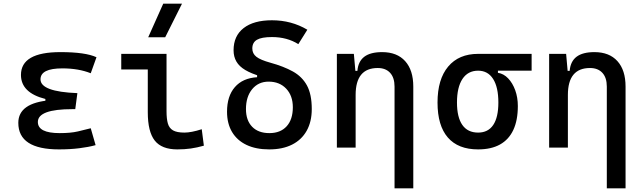

<svg xmlns="http://www.w3.org/2000/svg" viewBox="-20 -815 3556 1060"><path d="M305.7 9.8Q81.1 9.8 81.1 -136.7Q81.1 -247.1 257.8 -261.7L407.2 -300.8L395.5 -212.4H379.9Q189 -212.4 189 -141.6Q189 -80.1 309.6 -80.1Q370.1 -80.1 409.9 -89.4Q449.7 -98.6 481 -106.9L507.8 -13.7Q468.8 -2.9 417.7 3.4Q366.7 9.8 305.7 9.8ZM230.5 -212.4V-268.6Q95.7 -302.7 95.7 -401.4Q95.7 -527.3 313.5 -527.3Q451.7 -527.3 512.7 -499L481 -410.6Q413.6 -437.5 324.2 -437.5Q203.6 -437.5 203.6 -377Q203.6 -308.6 407.2 -300.8L395.5 -212.4Z M959 9.8Q872.6 9.8 834.2 -39.1Q795.9 -87.9 795.9 -195.3V-517.6H899.4V-200.2Q899.4 -159.2 906.7 -133.3Q914.1 -107.4 935.3 -95.2Q956.5 -83 998 -83Q1036.1 -83 1093.8 -101.6L1105.5 -10.7Q1067.9 0 1033.2 4.9Q998.5 9.8 959 9.8ZM649.4 -431.6V-517.6H804.7V-431.6ZM798.3 -609.4 881.3 -794.9H984.9L892.1 -609.4Z M1466.3 9.8Q1393.1 9.8 1341.1 -14.9Q1289.1 -39.6 1261.2 -86.2Q1233.4 -132.8 1233.4 -198.2Q1233.4 -284.2 1276.6 -334Q1319.8 -383.8 1399.4 -388.7V-420.9L1419.4 -393.6Q1367.2 -408.7 1334 -428.5Q1300.8 -448.2 1285.2 -475.1Q1269.5 -502 1269.5 -537.6Q1269.5 -616.7 1325 -659.9Q1380.4 -703.1 1481.4 -703.1Q1588.9 -703.1 1676.8 -650.9L1627 -571.3Q1564.9 -610.4 1481.4 -610.4Q1424.3 -610.4 1398.7 -595.5Q1373 -580.6 1373 -547.4Q1373 -519 1395.5 -501.5Q1418 -483.9 1472.7 -468.8Q1545.9 -448.7 1596.9 -420.4Q1647.9 -392.1 1674.6 -343.3Q1701.2 -294.4 1701.2 -212.9Q1701.2 -143.1 1673.1 -93Q1645 -43 1592.5 -16.6Q1540 9.8 1466.3 9.8ZM1467.3 -80.1Q1528.3 -80.1 1562.5 -117.7Q1596.7 -155.3 1596.7 -222.7Q1596.7 -286.6 1560.1 -325.4Q1523.4 -364.3 1462.9 -364.3Q1406.7 -364.3 1372.3 -322.8Q1337.9 -281.2 1337.9 -212.9Q1337.9 -150.4 1372.1 -115.2Q1406.2 -80.1 1467.3 -80.1Z M2158.2 224.6V-336.9Q2158.2 -386.2 2133.8 -412.8Q2109.4 -439.5 2065.4 -439.5Q1943.4 -439.5 1943.4 -291L1913.1 -423.8H1953.1Q1957.5 -476.1 1991.2 -501.7Q2024.9 -527.3 2089.8 -527.3Q2171.9 -527.3 2216.8 -477.5Q2261.7 -427.7 2261.7 -336.9V224.6ZM1839.8 0V-517.6H1933.6L1943.4 -408.2V0Z M2619.6 9.8Q2509.3 9.8 2452.4 -55.9Q2395.5 -121.6 2395.5 -249Q2395.5 -377.4 2454.3 -447.5Q2513.2 -517.6 2619.6 -517.6L2729 -486.8V-413.1Q2760.7 -408.2 2785.4 -382.3Q2810.1 -356.4 2824.5 -316.7Q2838.9 -276.9 2838.9 -229.5Q2838.9 -150.9 2814 -97.7Q2789.1 -44.4 2740.5 -17.3Q2691.9 9.8 2619.6 9.8ZM2619.6 -83Q2674.8 -83 2703.1 -125.2Q2731.4 -167.5 2731.4 -249Q2731.4 -333.5 2702.4 -379.2Q2673.3 -424.8 2619.6 -424.8Q2563.5 -424.8 2533.2 -379.2Q2502.9 -333.5 2502.9 -249Q2502.9 -167.5 2532.5 -125.2Q2562 -83 2619.6 -83ZM2619.6 -424.8V-517.6H2915V-424.8Z M3330.1 224.6V-336.9Q3330.1 -386.2 3305.7 -412.8Q3281.2 -439.5 3237.3 -439.5Q3115.2 -439.5 3115.2 -291L3085 -423.8H3125Q3129.4 -476.1 3163.1 -501.7Q3196.8 -527.3 3261.7 -527.3Q3343.8 -527.3 3388.7 -477.5Q3433.6 -427.7 3433.6 -336.9V224.6ZM3011.7 0V-517.6H3105.5L3115.2 -408.2V0Z"/></svg>

Font: Cascadia Code PL
Style: Regular
Weight: 400
Monospace: yes
Designer: Aaron Bell
Foundry: Saja Typeworks
Version: Version 2102.003